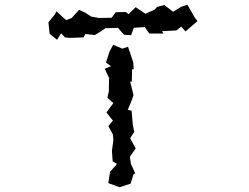

<svg xmlns="http://www.w3.org/2000/svg" viewBox="-20 -751 1040 801"><path d="M209 -691 182 -658 187 -610 218 -585 235 -612 251 -595 273 -593 329 -595 336 -609 376 -605 396 -617 419 -633 472 -635 497 -606 527 -604 538 -635 584 -638 603 -611H662L656 -621L716 -624L736 -640L754 -620L804 -663L793 -677L762 -731L737 -723L702 -702L666 -730L635 -722L624 -710L586 -694L546 -721L516 -692L505 -701L463 -700L446 -677L393 -676L360 -682L336 -698L310 -710L279 -676L256 -667L215 -704ZM417 -464 435 -426 434 -370 428 -343 453 -321 424 -282 442 -259 451 -248 432 -225 451 -190 453 -167 447 -122 450 -78 468 -67 439 -34 432 13 479 30 525 15 537 -24 544 -28 526 -68 522 -97 546 -132 523 -174 540 -201 534 -231 529 -289 513 -293 527 -326 537 -354 523 -411 530 -410 531 -462H538L536 -491L514 -556L491 -548L452 -564L437 -536L422 -490L443 -475Z"/></svg>

Font: チョークS
Style: Regular
Weight: 400
Designer: [Stick] Fontworks Inc.
Foundry: [Stick] Fontworks Inc.
Version: Version 1.200;FEAKit 1.0